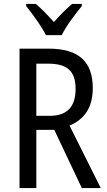

<svg xmlns="http://www.w3.org/2000/svg" viewBox="-20 -963 549 983"><path d="M215 -783H296C318 -829 366 -892 399 -932V-943H349C314 -912 290 -889 256 -850C225 -885 191 -920 163 -943H114V-932C149 -888 193 -828 215 -783ZM228 -714H80V0H166V-298H258L399 0H496L336 -320C412 -352 455 -412 455 -512C455 -647 384 -714 228 -714ZM227 -637C323 -637 367 -600 367 -508C367 -416 323 -370 235 -370H166V-637Z"/></svg>

Font: Noto Sans Lao Condensed
Style: Regular
Weight: 400
Width: 3
Designer: Monotype Design Team
Foundry: Monotype Imaging Inc.
Version: Version 2.004